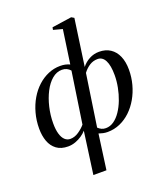

<svg xmlns="http://www.w3.org/2000/svg" viewBox="-186 -940 1134 1318"><g transform="rotate(-20 381.5 -281.0)"><path d="M265 254 307.5 -54.5Q294 -38.5 272.2 -23.5Q250.5 -8.5 224.2 1Q198 10.5 170.5 10.5Q119 10.5 86.5 -13.8Q54 -38 39 -79.2Q24 -120.5 24 -172Q24 -231.5 38.8 -285.2Q53.5 -339 79.8 -383.5Q106 -428 141.5 -460.2Q177 -492.5 218.8 -510.2Q260.5 -528 306 -528Q326 -528 342.5 -524.5Q359 -521 375.5 -513.5L411 -759.5L345 -777L348.5 -795L492 -816L511.5 -804.5L463 -463.5Q485.5 -492.5 518.5 -510.2Q551.5 -528 590 -528Q638 -528 672 -505.5Q706 -483 724 -441.5Q742 -400 742 -342.5Q742 -287.5 728 -235.5Q714 -183.5 688.5 -139Q663 -94.5 627.8 -61Q592.5 -27.5 549.8 -8.8Q507 10 458.5 10Q442 10 426 6.5Q410 3 395.5 -2L360.5 254ZM313 -97 369 -471.5Q357.5 -484.5 342.5 -491.8Q327.5 -499 308.5 -499Q269.5 -499 236.2 -471Q203 -443 178.8 -396Q154.5 -349 140.8 -291Q127 -233 127 -173Q127 -128 136 -96.8Q145 -65.5 162 -49.2Q179 -33 202 -33Q234 -33 264 -53.5Q294 -74 313 -97ZM457 -422.5 400.5 -43Q412 -32 425.5 -25.5Q439 -19 456.5 -19Q488 -19 515.5 -38.2Q543 -57.5 565.2 -90.5Q587.5 -123.5 603.5 -165.2Q619.5 -207 628.2 -252.5Q637 -298 637 -341Q637 -411 618.2 -447.8Q599.5 -484.5 563.5 -484.5Q532 -484.5 505.5 -468Q479 -451.5 457 -422.5Z"/></g></svg>

Font: Merriweather 120pt
Style: Italic
Weight: 400
Italic angle: -7.8°
Version: Version 2.101